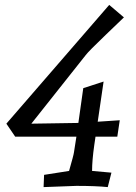

<svg xmlns="http://www.w3.org/2000/svg" viewBox="-20 -759 555 784"><path d="M426 -739 486 -688Q485 -687 461.5 -664.5Q438 -642 412 -617Q341 -549 330 -534L108 -254L300 -257L320 -399L403 -426L379 -262L469 -268L459 -201H370L365 -167Q356 -104 356 -61L435 -54L420 5Q371 0 292 0L158 5L160 -45L262 -61Q281 -127 282 -137L292 -201H42L6 -254Z"/></svg>

Font: Andada SC
Style: Italic
Weight: 400
Italic angle: -8.29999°
Designer: Carolina Giovagnoli
Foundry: Carolina Giovagnoli
Version: Version 1.003